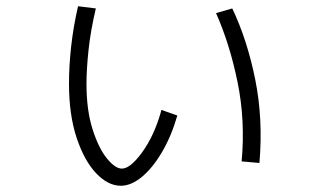

<svg xmlns="http://www.w3.org/2000/svg" viewBox="-20 -569 1040 615"><path d="M367 26Q326 26 288 -14Q250 -54 225.5 -127.5Q201 -201 201 -301Q201 -358 208 -421Q215 -484 230 -549L287 -542Q270 -470 263.5 -408Q257 -346 257 -301Q257 -216 276.5 -155Q296 -94 322.5 -61.5Q349 -29 370 -29Q387 -29 406.5 -47.5Q426 -66 444.5 -94.5Q463 -123 476.5 -156Q490 -189 497 -217L548 -199Q529 -133 499 -82Q469 -31 434.5 -2.5Q400 26 367 26ZM811 -47 754 -52Q766 -183 741 -305.5Q716 -428 672 -527L724 -542Q772 -441 797.5 -314.5Q823 -188 811 -47Z"/></svg>

Font: Murecho Light
Style: Regular
Weight: 300
Designer: Neil Summerour
Foundry: Positype
Version: Version 1.010; ttfautohint (v1.8.3)